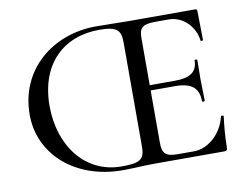

<svg xmlns="http://www.w3.org/2000/svg" viewBox="-71 -725 1062 828"><g transform="rotate(-10 460.0 -311.5)"><path d="M860 -151C844 -79 783 -23 720 -23H649C595 -23 581 -38 581 -85V-314H689C760 -314 791 -287 791 -230C791 -226 803 -226 803 -230C803 -265 801 -293 801 -325C801 -350 802 -368 802 -409C802 -412 790 -412 790 -409C790 -360 760 -337 691 -337H581V-543C581 -589 596 -602 654 -602H711C776 -602 824 -546 830 -489C830 -485 841 -486 841 -489L839 -616C839 -622 837 -625 830 -625H544C496 -625 439 -627 396 -627C209 -627 49 -501 49 -301C49 -129 193 4 404 4C449 4 499 0 543 0H847C859 0 862 -4 862 -15C862 -58 867 -114 872 -150C872 -154 861 -155 860 -151ZM502 -81C502 -23 478 -13 401 -13C241 -13 140 -150 140 -323C140 -508 252 -610 407 -610C486 -610 502 -592 502 -537Z"/></g></svg>

Font: Cormorant Infant Book
Style: Regular
Weight: 500
Designer: Christian Thalmann (Catharsis Fonts)
Version: Version 1.000;PS 002.000;hotconv 1.0.88;makeotf.lib2.5.64775